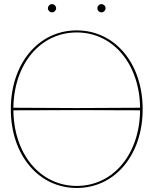

<svg xmlns="http://www.w3.org/2000/svg" viewBox="-20 -910 745 932"><path d="M212.5 -870C212.5 -859 222 -850 232.5 -850C243.5 -850 252.5 -859.5 252.5 -870C252.5 -881 243 -890 232.5 -890C221.5 -890 212.5 -880.5 212.5 -870ZM452.5 -870C452.5 -859 462 -850 472.5 -850C483.5 -850 492.5 -859.5 492.5 -870C492.5 -881 483 -890 472.5 -890C461.5 -890 452.5 -880.5 452.5 -870ZM352.5 2.5C538 2.5 672.5 -158 672.5 -380C672.5 -602 538 -762.5 352.5 -762.5C167 -762.5 32.5 -602 32.5 -380C32.5 -158 167 2.5 352.5 2.5ZM45 -387C47.5 -599.5 176 -752.5 352.5 -752.5C529 -752.5 657.5 -599.5 660 -387L352.5 -385.5ZM45 -374.5 352.5 -375.5 660 -374.5C658 -161.5 529.5 -7.5 352.5 -7.5C175.5 -7.5 47 -161.5 45 -374.5Z"/></svg>

Font: ZnikomitSC
Style: Regular
Weight: 100
Designer: gluk
Foundry: gluk
Version: Version 0.55